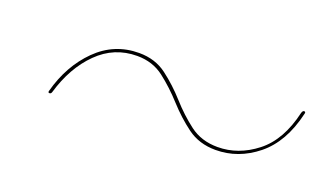

<svg xmlns="http://www.w3.org/2000/svg" viewBox="-32 -517 558 335"><g transform="rotate(20 247.5 -349.0)"><path d="M370 -294Q339.5 -294 317.5 -310.2Q295.5 -326.5 276.2 -347.8Q257 -369 236 -385.2Q215 -401.5 186 -401.5Q143.5 -401.5 113 -371.2Q82.5 -341 68 -291.5Q67 -288 64 -288Q61 -288 62 -291.5Q75.5 -342 108.5 -374.8Q141.5 -407.5 187.5 -407.5Q217.5 -407.5 239 -391.2Q260.5 -375 279.5 -353.8Q298.5 -332.5 320 -316.2Q341.5 -300 371.5 -300Q410 -300 443 -325.8Q476 -351.5 488.5 -406Q490 -410.5 492.5 -410.5Q496 -410.5 494.5 -406Q481.5 -350 446.8 -322Q412 -294 370 -294Z"/></g></svg>

Font: Fraunces 144pt Light
Style: Italic
Weight: 300
Italic angle: -16°
Version: Version 1.000;[0bf87f6ff]